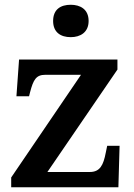

<svg xmlns="http://www.w3.org/2000/svg" viewBox="-20 -786 562 806"><path d="M277 -630C317 -630 352 -650 352 -698C352 -747 317 -766 277 -766C235 -766 203 -747 203 -698C203 -650 235 -630 277 -630ZM27 0H477L482 -174H430L424 -145C414 -93 400 -64 357 -64H179L473 -494V-536H60L49 -382H102L106 -398C120 -452 132 -472 170 -472H320L27 -41Z"/></svg>

Font: Noto Serif SemiBold
Style: Regular
Weight: 600
Designer: Monotype Design Team
Foundry: Monotype Imaging Inc.
Version: Version 2.013